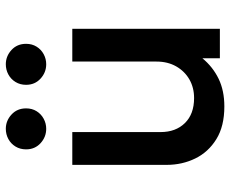

<svg xmlns="http://www.w3.org/2000/svg" viewBox="-84 -674 773 644"><g transform="rotate(-90 302.0 -351.5)"><path d="M267.5 15Q201 15 157.8 -11.8Q114.5 -38.5 93 -82.5Q71.5 -126.5 71.5 -178.5V-495H181.5V-199Q181.5 -148 211.8 -117.2Q242 -86.5 295.5 -86.5Q330.5 -86.5 358 -102.2Q385.5 -118 401.8 -146.5Q418 -175 418 -212.5V-495H528V0H429V-58.5Q400 -23.5 360.2 -4.2Q320.5 15 267.5 15ZM192.5 -582.5Q165 -582.5 144.2 -601.5Q123.5 -620.5 123.5 -650Q123.5 -670 133 -685.5Q142.5 -701 158.2 -709.5Q174 -718 192.5 -718Q219.5 -718 240.2 -699Q261 -680 261 -650Q261 -630 251.5 -614.8Q242 -599.5 226.2 -591Q210.5 -582.5 192.5 -582.5ZM409 -582.5Q381.5 -582.5 360.8 -601.5Q340 -620.5 340 -650Q340 -670 349.5 -685.5Q359 -701 374.8 -709.5Q390.5 -718 409 -718Q436 -718 456.8 -699Q477.5 -680 477.5 -650Q477.5 -630 468 -614.8Q458.5 -599.5 442.8 -591Q427 -582.5 409 -582.5Z"/></g></svg>

Font: Geologica EX
Style: Regular
Weight: 400
Designer: Sindre Bremnes, Frode Helland
Foundry: Monokrom Skriftforlag AS
Version: Version 1.010;gftools[0.9.28]